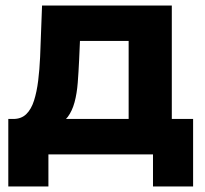

<svg xmlns="http://www.w3.org/2000/svg" viewBox="-20 -558 741 694"><path d="M445 -70V-410H269L266 -341Q264 -298 261 -259Q258 -220 249.5 -188.5Q241 -157 225 -135.5Q209 -114 182 -106L28 -128Q57 -128 75 -145.5Q93 -163 103 -194.5Q113 -226 118 -266.5Q123 -307 125 -352L132 -538H601V-70ZM10 116V-128H678V116H533V0H155V116Z"/></svg>

Font: MOST Montserrat
Style: Bold
Weight: 700
Designer: Julieta Ulanovsky
Foundry: Julieta Ulanovsky
Version: Version 8.000;March 11, 2024;FontCreator 15.0.0.2926 64-bit